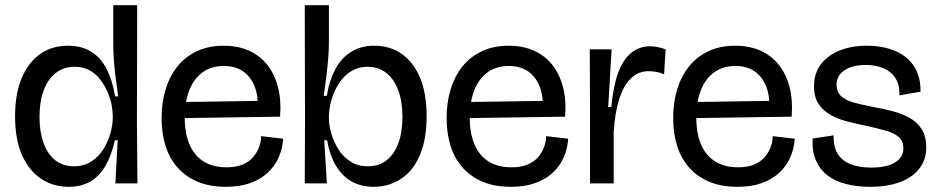

<svg xmlns="http://www.w3.org/2000/svg" viewBox="-20 -706 3614 739"><path d="M244 13Q186 13 139.5 -17Q93 -47 65.5 -107.5Q38 -168 38 -259Q38 -345 63.5 -405.5Q89 -466 134.5 -498Q180 -530 241 -530Q295 -530 332 -506.5Q369 -483 391 -439.5Q413 -396 423 -335H435Q429 -377 424.5 -412.5Q420 -448 418 -478.5Q416 -509 416 -534V-686H508L507 -236L509 0H424L433 -166H422Q409 -107 385.5 -67Q362 -27 327 -7Q292 13 244 13ZM264 -66Q303 -66 331.5 -84.5Q360 -103 378 -132Q396 -161 405 -193Q414 -225 414 -252V-261Q414 -278 409.5 -302.5Q405 -327 394 -352Q383 -377 366 -399.5Q349 -422 324.5 -435.5Q300 -449 267 -449Q225 -449 194.5 -425Q164 -401 148 -358Q132 -315 132 -256Q132 -199 147.5 -156Q163 -113 192.5 -89.5Q222 -66 264 -66Z M850 13Q788 13 742 -6Q696 -25 664.5 -60Q633 -95 617.5 -143.5Q602 -192 602 -252Q602 -310 617 -360.5Q632 -411 662 -449Q692 -487 737 -508.5Q782 -530 841 -530Q895 -530 937 -511.5Q979 -493 1007.5 -458Q1036 -423 1049.5 -372.5Q1063 -322 1058 -257L658 -251V-313L995 -318L972 -281Q975 -334 960.5 -372Q946 -410 916 -431Q886 -452 841 -452Q793 -452 759.5 -427.5Q726 -403 708.5 -358.5Q691 -314 691 -254Q691 -161 732.5 -111.5Q774 -62 852 -62Q889 -62 914.5 -73Q940 -84 955 -102Q970 -120 977.5 -141Q985 -162 985 -182L1070 -172Q1067 -131 1051.5 -97.5Q1036 -64 1008 -39Q980 -14 940.5 -0.5Q901 13 850 13Z M1418 13Q1369 13 1332.5 -8Q1296 -29 1272.5 -69Q1249 -109 1239 -166H1228L1238 0H1153L1154 -242L1153 -686H1246V-543Q1246 -516 1243.5 -483.5Q1241 -451 1236.5 -414.5Q1232 -378 1226 -337H1238Q1247 -394 1269.5 -437.5Q1292 -481 1330 -505.5Q1368 -530 1421 -530Q1482 -530 1527 -498Q1572 -466 1597 -406Q1622 -346 1622 -259Q1622 -168 1595.5 -107.5Q1569 -47 1522.5 -17Q1476 13 1418 13ZM1396 -66Q1439 -66 1468.5 -89.5Q1498 -113 1513.5 -155.5Q1529 -198 1529 -256Q1529 -315 1513 -358Q1497 -401 1467 -425Q1437 -449 1395 -449Q1363 -449 1338 -435.5Q1313 -422 1295.5 -400Q1278 -378 1267 -352.5Q1256 -327 1251 -302.5Q1246 -278 1246 -260V-251Q1246 -223 1255.5 -191Q1265 -159 1283 -130.5Q1301 -102 1329.5 -84Q1358 -66 1396 -66Z M1947 13Q1885 13 1839 -6Q1793 -25 1761.5 -60Q1730 -95 1714.5 -143.5Q1699 -192 1699 -252Q1699 -310 1714 -360.5Q1729 -411 1759 -449Q1789 -487 1834 -508.5Q1879 -530 1938 -530Q1992 -530 2034 -511.5Q2076 -493 2104.5 -458Q2133 -423 2146.5 -372.5Q2160 -322 2155 -257L1755 -251V-313L2092 -318L2069 -281Q2072 -334 2057.5 -372Q2043 -410 2013 -431Q1983 -452 1938 -452Q1890 -452 1856.5 -427.5Q1823 -403 1805.5 -358.5Q1788 -314 1788 -254Q1788 -161 1829.5 -111.5Q1871 -62 1949 -62Q1986 -62 2011.5 -73Q2037 -84 2052 -102Q2067 -120 2074.5 -141Q2082 -162 2082 -182L2167 -172Q2164 -131 2148.5 -97.5Q2133 -64 2105 -39Q2077 -14 2037.5 -0.5Q1998 13 1947 13Z M2251 0V-255L2250 -516H2334L2321 -294H2333Q2340 -373 2359 -425Q2378 -477 2409.5 -502.5Q2441 -528 2483 -528Q2496 -528 2511 -525Q2526 -522 2542 -516L2536 -420Q2521 -427 2505.5 -429.5Q2490 -432 2476 -432Q2436 -432 2407.5 -403.5Q2379 -375 2362.5 -322Q2346 -269 2342 -195V0Z M2819 13Q2757 13 2711 -6Q2665 -25 2633.5 -60Q2602 -95 2586.5 -143.5Q2571 -192 2571 -252Q2571 -310 2586 -360.5Q2601 -411 2631 -449Q2661 -487 2706 -508.5Q2751 -530 2810 -530Q2864 -530 2906 -511.5Q2948 -493 2976.5 -458Q3005 -423 3018.5 -372.5Q3032 -322 3027 -257L2627 -251V-313L2964 -318L2941 -281Q2944 -334 2929.5 -372Q2915 -410 2885 -431Q2855 -452 2810 -452Q2762 -452 2728.5 -427.5Q2695 -403 2677.5 -358.5Q2660 -314 2660 -254Q2660 -161 2701.5 -111.5Q2743 -62 2821 -62Q2858 -62 2883.5 -73Q2909 -84 2924 -102Q2939 -120 2946.5 -141Q2954 -162 2954 -182L3039 -172Q3036 -131 3020.5 -97.5Q3005 -64 2977 -39Q2949 -14 2909.5 -0.5Q2870 13 2819 13Z M3329 13Q3279 13 3237 2.5Q3195 -8 3165.5 -30.5Q3136 -53 3120.5 -88.5Q3105 -124 3108 -173L3189 -185Q3187 -141 3204.5 -113.5Q3222 -86 3255 -73.5Q3288 -61 3333 -61Q3392 -61 3424.5 -80.5Q3457 -100 3457 -135Q3457 -163 3439.5 -178.5Q3422 -194 3390 -203Q3358 -212 3317 -221Q3278 -229 3241 -238.5Q3204 -248 3175.5 -264.5Q3147 -281 3130 -307Q3113 -333 3113 -374Q3113 -422 3138 -456.5Q3163 -491 3209 -510.5Q3255 -530 3317 -530Q3376 -530 3423 -511Q3470 -492 3497 -452.5Q3524 -413 3523 -353L3442 -339Q3443 -379 3427 -404.5Q3411 -430 3381 -443Q3351 -456 3312 -456Q3261 -456 3230.5 -435.5Q3200 -415 3200 -380Q3200 -351 3218.5 -335Q3237 -319 3269 -310.5Q3301 -302 3342 -294Q3378 -288 3414 -278.5Q3450 -269 3479.5 -253Q3509 -237 3527 -209.5Q3545 -182 3545 -138Q3545 -91 3518.5 -57Q3492 -23 3444 -5Q3396 13 3329 13Z"/></svg>

Font: Bricolage Grotesque 72pt
Style: Regular
Weight: 400
Version: Version 1.001;gftools[0.9.33.dev8+g029e19f]